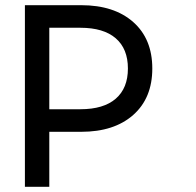

<svg xmlns="http://www.w3.org/2000/svg" viewBox="-20 -720 754 740"><path d="M493.5 -635C444.5 -678.3 377.7 -700 293 -700H76V0H170V-212H293C377.7 -212 444.5 -233.7 493.5 -277C542.5 -320.3 567 -380 567 -456C567 -532 542.5 -591.7 493.5 -635ZM426 -339.5C394.7 -312.5 349.3 -299 290 -299H170V-613H290C349.3 -613 394.7 -599.5 426 -572.5C457.3 -545.5 473 -506.7 473 -456C473 -405.3 457.3 -366.5 426 -339.5Z"/></svg>

Font: Rookery
Style: Regular
Weight: 400
Designer: Ryan Kimball / Julieta Ulanovsky
Foundry: Motorola Mobility LLC.
Version: Version 1.0